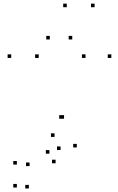

<svg xmlns="http://www.w3.org/2000/svg" viewBox="-20 -848 660 1073"><path d="M318.5 -9.5V-29.5H298.5V-9.5ZM284.8 -82.9V-102.9H264.8V-82.9ZM256.2 10.8V-9.2H236.2V10.8ZM145.3 80.2V60.2H125.3V80.2ZM74.2 71.8V51.8H54.2V71.8ZM74.2 199.9V179.9H54.2V199.9ZM141.2 205.3V185.3H121.2V205.3ZM409.2 -23.9V-43.9H389.2V-23.9ZM602.2 -524.2V-544.2H582.2V-524.2ZM457.9 -524.2V-544.2H437.9V-524.2ZM337.9 -184.5V-204.5H317.9V-184.5ZM330.9 -184.5V-204.5H310.9V-184.5ZM196.3 -524.2V-544.2H176.3V-524.2ZM42.6 -524.2V-544.2H22.6V-524.2ZM290.7 64.5V44.5H270.7V64.5ZM353.2 -807.7V-827.7H333.2V-807.7ZM508.6 -807.7V-827.7H488.6V-807.7ZM383.8 -627.4V-647.4H363.8V-627.4ZM258.4 -627.4V-647.4H238.4V-627.4Z"/></svg>

Font: Monaspace Neon Dots Var
Style: Regular
Weight: 400
Designer: Riley Cran and the Lettermatic Team
Version: Version 1.100 (Monaspace Neon Dots)